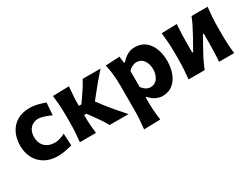

<svg xmlns="http://www.w3.org/2000/svg" viewBox="-54 -1054 2356 1793"><g transform="rotate(-30 1124.0 -157.5)"><path d="M297 11Q214 11 155.2 -22.8Q96.5 -56.5 65.5 -115Q34.5 -173.5 34.5 -248.5Q34.5 -324 63.2 -383.8Q92 -443.5 148 -477.8Q204 -512 286.5 -512Q331.5 -512 375.5 -500Q419.5 -488 450 -477L440 -344Q392 -366.5 356.5 -376Q321 -385.5 303.5 -385.5Q251.5 -383.5 219.2 -348.8Q187 -314 187 -253Q187 -190 225.5 -151.5Q264 -113 334.5 -112Q356 -112 385.2 -120.2Q414.5 -128.5 442.5 -144.5L450 -14.5Q421 -7.5 380.2 1.8Q339.5 11 297 11Z M534 0Q540 -53.5 543 -103.8Q546 -154 546 -216V-272Q546 -342 542.2 -393.8Q538.5 -445.5 532.5 -499L706.5 -503.5Q701 -452 698.2 -402Q695.5 -352 695.5 -298.5H723L772 -369.5Q795 -401.5 815.2 -434Q835.5 -466.5 852 -499H1045Q1004 -454 966.8 -409.2Q929.5 -364.5 894 -319.5L846 -259L904 -182Q940 -136.5 978.8 -91Q1017.5 -45.5 1059 0H854.5Q838.5 -30.5 818.5 -61.2Q798.5 -92 776.5 -122L720 -199.5H695.5V-187Q695.5 -136.5 698.5 -92.2Q701.5 -48 707.5 0Z M1113.5 196.5Q1119.5 143 1122.8 90.5Q1126 38 1126 -24V-266Q1126 -323 1120.8 -381.2Q1115.5 -439.5 1101.5 -499L1254 -506.5L1261 -436.5H1273.5Q1301.5 -471 1338.5 -491.8Q1375.5 -512.5 1419 -512.5Q1485 -512.5 1530 -477.8Q1575 -443 1598 -383.8Q1621 -324.5 1621 -250Q1621 -180.5 1599.2 -120.5Q1577.5 -60.5 1533 -23.5Q1488.5 13.5 1420.5 13.5Q1386 13.5 1351 -3.2Q1316 -20 1285.5 -55H1275.5V-16Q1275.5 40 1279 89.2Q1282.5 138.5 1290.5 192ZM1364 -113.5Q1417 -116 1442.5 -156.5Q1468 -197 1468 -249Q1468 -304 1442 -342.8Q1416 -381.5 1363 -384Q1340 -383 1316.8 -371.8Q1293.5 -360.5 1275.5 -339.5V-169.5Q1310 -116.5 1364 -113.5Z M1706.5 0Q1712 -53.5 1715.2 -103.8Q1718.5 -154 1718.5 -216V-266Q1718.5 -340.5 1714.5 -393Q1710.5 -445.5 1705 -499L1869.5 -503.5Q1865.5 -453.5 1863.5 -404.5Q1861.5 -355.5 1861.5 -286.5V-200H1871L1944 -330Q1968 -373 1989 -415.2Q2010 -457.5 2026.5 -499H2199.5Q2193.5 -445.5 2189.8 -393Q2186 -340.5 2186 -266V-216Q2186 -154 2188.8 -103.8Q2191.5 -53.5 2198.5 0H2035.5Q2039.5 -52 2041.2 -101Q2043 -150 2043 -211V-299H2033.5L1962 -170.5Q1913 -83 1879.5 0Z"/></g></svg>

Font: Commissioner Flair
Style: Bold
Weight: 700
Designer: Kostas Bartsokas
Foundry: Kostas Bartsokas
Version: Version 1.000; ttfautohint (v1.8.3)